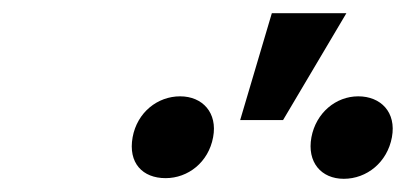

<svg xmlns="http://www.w3.org/2000/svg" viewBox="-20 -875 615 291"><path d="M392 -855 344 -693H409L505 -855ZM231 -605C265 -605 296 -629 303 -667C310 -704 287 -729 253 -729C219 -729 188 -705 181 -667C174 -628 196 -605 231 -605ZM501 -604C536 -604 567 -629 574 -667C581 -705 557 -729 523 -729C489 -729 459 -704 452 -667C445 -629 467 -604 501 -604Z"/></svg>

Font: Asimov
Style: NarIt
Weight: 500
Designer: Google
Version: Version 2.000980; 2014